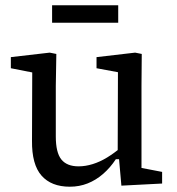

<svg xmlns="http://www.w3.org/2000/svg" viewBox="-20 -694 668 726"><path d="M244 12Q174 12 137 -30Q100 -72 101 -162L102 -448L133 -414L21 -436V-478L168 -495L193 -490L191 -369V-178Q191 -117 212 -91Q233 -65 277 -65Q303 -65 330.5 -73.5Q358 -82 385 -98.5Q412 -115 438 -137L446 -92H418Q397 -60 370 -36.5Q343 -13 311.5 -0.5Q280 12 244 12ZM439 8 429 -105 425 -106 426 -421 345 -436V-478L491 -495L516 -490L515 -369V-59L593 -44V0ZM177 -608V-674H427V-608Z"/></svg>

Font: Source Serif 4
Style: Regular
Weight: 400
Designer: Frank Grießhammer
Foundry: Adobe Systems Incorporated
Version: Version 4.004;hotconv 1.0.116;makeotfexe 2.5.65601